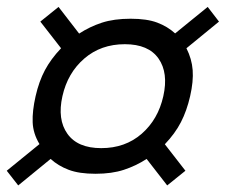

<svg xmlns="http://www.w3.org/2000/svg" viewBox="-49 -670 669 569"><path d="M5 -120.5 -29 -164 68 -243Q49 -274.5 47.8 -307.8Q46.5 -341 56.5 -385Q66.5 -429 84.2 -462.2Q102 -495.5 132 -527L70.5 -606L124.5 -649.5L185.5 -570.5Q217 -591 253 -602.8Q289 -614.5 338 -614.5Q386.5 -614.5 417 -603Q447.5 -591.5 470 -571L566.5 -649.5L600 -606L503.5 -527Q519.5 -495.5 522 -462.2Q524.5 -429 514.5 -385Q504.5 -341.5 487.2 -308Q470 -274.5 439.5 -242.5L500.5 -164L446.5 -120.5L385.5 -199Q354 -178.5 318.2 -166.8Q282.5 -155 234 -155Q185.5 -155 154.5 -166.8Q123.5 -178.5 101 -199ZM251 -231Q322 -231 370.8 -273.5Q419.5 -316 435 -385Q450.5 -454 420.8 -496.5Q391 -539 321 -539Q250 -539 200.8 -496.5Q151.5 -454 136 -385Q120.5 -316 150.8 -273.5Q181 -231 251 -231Z"/></svg>

Font: Besley* Condensed Heavy
Style: Italic
Weight: 800
Width: 3
Italic angle: -13°
Designer: Owen Earl
Foundry: indestructible type*
Version: Version 3.000; ttfautohint (v1.8.3)